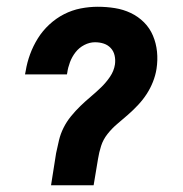

<svg xmlns="http://www.w3.org/2000/svg" viewBox="-20 -548 540 568"><path d="M131 0 146 -95Q150 -114 154.5 -133Q159 -152 168 -170Q177 -188 190 -204Q203 -220 218 -234.5Q233 -249 248.5 -262Q264 -275 279 -289.5Q294 -304 305.5 -321Q317 -338 320 -357Q322 -371 319 -384Q316 -397 307.5 -406Q299 -415 287 -419Q275 -423 261 -423Q245 -423 229.5 -415Q214 -407 203.5 -393.5Q193 -380 187 -364Q181 -348 179 -333L178 -328H54L56 -338Q60 -363 69 -387.5Q78 -412 92 -434.5Q106 -457 126 -475.5Q146 -494 169.5 -506Q193 -518 218.5 -523Q244 -528 269 -528Q295 -528 320 -524Q345 -520 367 -509.5Q389 -499 406 -482Q423 -465 432.5 -442.5Q442 -420 444.5 -395Q447 -370 443 -344Q440 -325 432.5 -306Q425 -287 414 -270Q403 -253 388.5 -237.5Q374 -222 358.5 -208.5Q343 -195 327 -181.5Q311 -168 298 -151.5Q285 -135 279 -116Q273 -97 270 -78L257 0Z"/></svg>

Font: Iosevka Term Curly Extrabold
Style: Italic
Weight: 800
Italic angle: -9°
Designer: Belleve Invis
Foundry: Belleve Invis
Version: Version 32.3.0